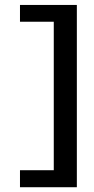

<svg xmlns="http://www.w3.org/2000/svg" viewBox="-20 -743 385 788"><path d="M62 25.4V-44.4H200.7V-653.8H62V-722.7H295.4V25.4Z"/></svg>

Font: Pontano Sans Medium
Style: Regular
Weight: 500
Designer: Vernon Adams
Foundry: Vernon Adams
Version: Version 2.001